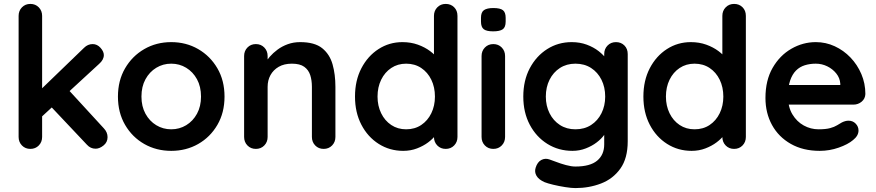

<svg xmlns="http://www.w3.org/2000/svg" viewBox="-20 -760 4472 980"><path d="M135 0Q109 0 92 -17.5Q75 -35 75 -61V-679Q75 -705 92 -722.5Q109 -740 135 -740Q161 -740 178 -722.5Q195 -705 195 -679V-61Q195 -35 178 -17.5Q161 0 135 0ZM453 -535Q476 -535 493 -516Q510 -497 510 -479Q510 -455 486 -434L185 -157L180 -295L409 -516Q428 -535 453 -535ZM468 -1Q442 -1 424 -21L239 -217L330 -301L510 -105Q529 -85 529 -60Q529 -34 508.5 -17.5Q488 -1 468 -1Z M1126 -267Q1126 -185 1089.5 -122.5Q1053 -60 991.5 -25Q930 10 854 10Q778 10 716.5 -25Q655 -60 618.5 -122.5Q582 -185 582 -267Q582 -349 618.5 -411.5Q655 -474 716.5 -509.5Q778 -545 854 -545Q930 -545 991.5 -509.5Q1053 -474 1089.5 -411.5Q1126 -349 1126 -267ZM1006 -267Q1006 -318 985.5 -355.5Q965 -393 930.5 -414Q896 -435 854 -435Q812 -435 777.5 -414Q743 -393 722.5 -355.5Q702 -318 702 -267Q702 -217 722.5 -179.5Q743 -142 777.5 -121Q812 -100 854 -100Q896 -100 930.5 -121Q965 -142 985.5 -179.5Q1006 -217 1006 -267Z M1512 -545Q1586 -545 1624.5 -514Q1663 -483 1677.5 -431.5Q1692 -380 1692 -317V-61Q1692 -35 1675 -17.5Q1658 0 1632 0Q1606 0 1589 -17.5Q1572 -35 1572 -61V-317Q1572 -350 1563.5 -376.5Q1555 -403 1533 -419Q1511 -435 1470 -435Q1430 -435 1402.5 -419Q1375 -403 1360.5 -376.5Q1346 -350 1346 -317V-61Q1346 -35 1329 -17.5Q1312 0 1286 0Q1260 0 1243 -17.5Q1226 -35 1226 -61V-474Q1226 -500 1243 -517.5Q1260 -535 1286 -535Q1312 -535 1329 -517.5Q1346 -500 1346 -474V-431L1331 -434Q1340 -451 1357 -470.5Q1374 -490 1397 -507Q1420 -524 1449 -534.5Q1478 -545 1512 -545Z M2255 -740Q2281 -740 2298 -723Q2315 -706 2315 -679V-61Q2315 -35 2298 -17.5Q2281 0 2255 0Q2229 0 2212 -17.5Q2195 -35 2195 -61V-110L2217 -101Q2217 -88 2203 -69.5Q2189 -51 2165 -33Q2141 -15 2108.5 -2.5Q2076 10 2038 10Q1969 10 1913 -25.5Q1857 -61 1824.5 -123.5Q1792 -186 1792 -267Q1792 -349 1824.5 -411.5Q1857 -474 1912 -509.5Q1967 -545 2034 -545Q2077 -545 2113 -532Q2149 -519 2175.5 -499Q2202 -479 2216.5 -458.5Q2231 -438 2231 -424L2195 -411V-679Q2195 -705 2212 -722.5Q2229 -740 2255 -740ZM2053 -100Q2097 -100 2130 -122Q2163 -144 2181.5 -182Q2200 -220 2200 -267Q2200 -315 2181.5 -353Q2163 -391 2130 -413Q2097 -435 2053 -435Q2010 -435 1977 -413Q1944 -391 1925.5 -353Q1907 -315 1907 -267Q1907 -220 1925.5 -182Q1944 -144 1977 -122Q2010 -100 2053 -100Z M2558 -474V-61Q2558 -35 2541 -17.5Q2524 0 2498 0Q2472 0 2455 -17.5Q2438 -35 2438 -61V-474Q2438 -500 2455 -517.5Q2472 -535 2498 -535Q2524 -535 2541 -517.5Q2558 -500 2558 -474ZM2497 -600Q2463 -600 2449 -611Q2435 -622 2435 -650V-669Q2435 -698 2450.5 -708.5Q2466 -719 2498 -719Q2533 -719 2547 -708Q2561 -697 2561 -669V-650Q2561 -621 2546 -610.5Q2531 -600 2497 -600Z M2898 -545Q2940 -545 2975 -532Q3010 -519 3035.5 -499Q3061 -479 3075.5 -458.5Q3090 -438 3090 -424L3064 -411V-484Q3064 -510 3081 -527.5Q3098 -545 3124 -545Q3150 -545 3167 -528Q3184 -511 3184 -484V-39Q3184 48 3146.5 100.5Q3109 153 3048 176.5Q2987 200 2917 200Q2897 200 2865 195Q2833 190 2804 183Q2775 176 2760 170Q2730 157 2718.5 137.5Q2707 118 2714 96Q2723 67 2743 56.5Q2763 46 2785 54Q2795 57 2818 66Q2841 75 2868.5 82.5Q2896 90 2917 90Q2992 90 3028 60Q3064 30 3064 -23V-110L3076 -101Q3076 -88 3062.5 -69.5Q3049 -51 3025.5 -33Q3002 -15 2970 -2.5Q2938 10 2902 10Q2831 10 2774 -25.5Q2717 -61 2684 -123.5Q2651 -186 2651 -267Q2651 -349 2684 -411.5Q2717 -474 2773 -509.5Q2829 -545 2898 -545ZM2917 -435Q2872 -435 2838 -413Q2804 -391 2785 -353Q2766 -315 2766 -267Q2766 -220 2785 -182Q2804 -144 2838 -122Q2872 -100 2917 -100Q2963 -100 2997 -122Q3031 -144 3050 -182Q3069 -220 3069 -267Q3069 -315 3050 -353Q3031 -391 2997 -413Q2963 -435 2917 -435Z M3727 -740Q3753 -740 3770 -723Q3787 -706 3787 -679V-61Q3787 -35 3770 -17.5Q3753 0 3727 0Q3701 0 3684 -17.5Q3667 -35 3667 -61V-110L3689 -101Q3689 -88 3675 -69.5Q3661 -51 3637 -33Q3613 -15 3580.5 -2.5Q3548 10 3510 10Q3441 10 3385 -25.5Q3329 -61 3296.5 -123.5Q3264 -186 3264 -267Q3264 -349 3296.5 -411.5Q3329 -474 3384 -509.5Q3439 -545 3506 -545Q3549 -545 3585 -532Q3621 -519 3647.5 -499Q3674 -479 3688.5 -458.5Q3703 -438 3703 -424L3667 -411V-679Q3667 -705 3684 -722.5Q3701 -740 3727 -740ZM3525 -100Q3569 -100 3602 -122Q3635 -144 3653.5 -182Q3672 -220 3672 -267Q3672 -315 3653.5 -353Q3635 -391 3602 -413Q3569 -435 3525 -435Q3482 -435 3449 -413Q3416 -391 3397.5 -353Q3379 -315 3379 -267Q3379 -220 3397.5 -182Q3416 -144 3449 -122Q3482 -100 3525 -100Z M4164 10Q4079 10 4016.5 -25.5Q3954 -61 3920.5 -122Q3887 -183 3887 -260Q3887 -350 3923.5 -413.5Q3960 -477 4019 -511Q4078 -545 4144 -545Q4195 -545 4240.5 -524Q4286 -503 4321 -466.5Q4356 -430 4376.5 -382Q4397 -334 4397 -280Q4396 -256 4378 -241Q4360 -226 4336 -226H3954L3924 -326H4291L4269 -306V-333Q4267 -362 4248.5 -385Q4230 -408 4202.5 -421.5Q4175 -435 4144 -435Q4114 -435 4088 -427Q4062 -419 4043 -400Q4024 -381 4013 -349Q4002 -317 4002 -268Q4002 -214 4024.5 -176.5Q4047 -139 4082.5 -119.5Q4118 -100 4158 -100Q4195 -100 4217 -106Q4239 -112 4252.5 -120.5Q4266 -129 4277 -135Q4295 -144 4311 -144Q4333 -144 4347.5 -129Q4362 -114 4362 -94Q4362 -67 4334 -45Q4308 -23 4261 -6.5Q4214 10 4164 10Z"/></svg>

Font: Quicksand Variable Light
Style: Regular
Weight: 300
Designer: Andrew Paglinawan
Foundry: Andrew Paglinawan
Version: Version 3.004